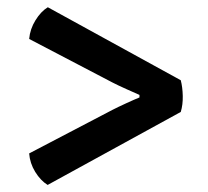

<svg xmlns="http://www.w3.org/2000/svg" viewBox="-20 -580 574 530"><path d="M111.5 -69.5Q92 -81.5 77.2 -105.5Q62.5 -129.5 60.5 -156.5L290 -276.5Q304.5 -284 328.5 -295Q352.5 -306 365 -311V-318Q352.5 -323.5 328.5 -334.2Q304.5 -345 290 -352.5L60.5 -472.5Q63 -500 78 -524.2Q93 -548.5 112 -560L479 -358.5Q484 -339 484.5 -315Q485 -291 479 -271Z"/></svg>

Font: Signika Negative Light Medium
Style: Regular
Weight: 500
Version: Version 2.001